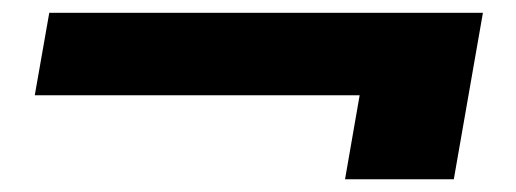

<svg xmlns="http://www.w3.org/2000/svg" viewBox="-20 -462 812 302"><path d="M34.7 -312.2 57.5 -441.9H739.6L693.8 -180H522.7L545.7 -312.2Z"/></svg>

Font: Poppins Variable
Style: Italic
Weight: 100
Italic angle: -10°
Designer: Jonny Pinhorn
Foundry: Indian Type Foundry
Version: Version 6.000